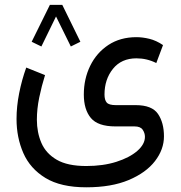

<svg xmlns="http://www.w3.org/2000/svg" viewBox="-20 -527 746 793"><path d="M312 -354.5 272.5 -335 211.4 -459 150.9 -335 110.8 -354.5 186 -506.8H237.3ZM336.4 246.6Q231 246.6 167.7 208Q104.5 169.4 76.4 105.2Q48.3 41 48.3 -35.6Q48.3 -87.4 59.1 -141.8Q69.8 -196.3 88.4 -248L166 -216.8Q151.9 -171.9 142.1 -124.5Q132.3 -77.1 132.3 -32.7Q132.3 20 151.1 63.5Q169.9 106.9 214.4 132.8Q258.8 158.7 336.4 158.7Q405.8 158.7 460.4 141.4Q515.1 124 546.9 96.4Q578.6 68.8 578.6 38.1Q578.6 22.5 569.3 8.8Q560.1 -4.9 535.6 -4.9H456.5Q384.3 -4.9 355.2 -39.8Q326.2 -74.7 326.2 -136.7Q326.2 -201.2 352.5 -255.1Q378.9 -309.1 427.7 -341.3Q476.6 -373.5 543.5 -373.5Q568.8 -373.5 596.9 -366.7Q625 -359.9 653.3 -340.8L625.5 -266.6Q586.9 -286.1 543.5 -286.1Q481.4 -286.1 446.5 -242.7Q411.6 -199.2 411.6 -136.7Q411.6 -113.8 420.9 -103.3Q430.2 -92.8 458.5 -92.8H540.5Q607.9 -92.8 632.6 -56.4Q657.2 -20 657.2 36.1Q657.2 90.3 620.1 138.4Q583 186.5 511.5 216.6Q439.9 246.6 336.4 246.6Z"/></svg>

Font: Vazirmatn FD
Style: Regular
Weight: 400
Designer: Saber Rastikerdar
Foundry: Saber Rastikerdar
Version: Version 33.001